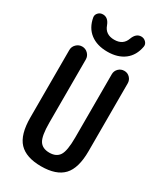

<svg xmlns="http://www.w3.org/2000/svg" viewBox="-236 -1045 972 1143"><g transform="rotate(30 250.0 -474.0)"><path d="M329.1 -913.1Q345.7 -958 381.8 -958Q400.4 -958 413.6 -944.3Q426.8 -930.7 423.8 -913.1Q412.1 -847.7 366.7 -813Q321.3 -778.3 250 -778.3Q178.7 -778.3 133.3 -813Q87.9 -847.7 76.2 -913.1Q73.2 -930.7 85.9 -944.3Q98.6 -958 118.2 -958Q154.3 -958 170.9 -913.1Q189.5 -860.4 250 -860.4Q310.5 -860.4 329.1 -913.1ZM49.8 -210V-673.8Q49.8 -697.3 66.9 -713.9Q84 -730.5 106.9 -730.5Q129.9 -730.5 146.5 -713.9Q163.1 -697.3 163.1 -673.8V-240.2Q163.1 -149.4 183.6 -117.2Q204.1 -85 252 -85Q299.8 -85 320.3 -117.2Q340.8 -149.4 340.8 -240.2V-675.8Q340.8 -698.2 356.9 -714.4Q373 -730.5 396.5 -730.5Q418.9 -730.5 434.6 -714.4Q450.2 -698.2 450.2 -675.8V-210Q450.2 -92.8 401.9 -41.5Q353.5 9.8 250 9.8Q146.5 9.8 98.1 -41.5Q49.8 -92.8 49.8 -210Z"/></g></svg>

Font: Rounded Mgen+ 2m medium
Style: Regular
Weight: 500
Designer: [Source Han Sans]
Ryoko NISHIZUKA  (kana & ideographs); Paul D. Hunt (Latin, Greek & Cyrillic); Wenlong ZHANG  (bopomofo
Version: Version 1.059.20150602